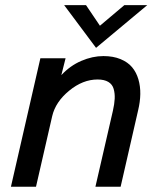

<svg xmlns="http://www.w3.org/2000/svg" viewBox="-20 -709 599 729"><path d="M344.7 -527.3 223.6 -689.5H306.6L359.4 -611.3L452.1 -689.5H539.1ZM21.5 0 133.3 -487.8H229L212.9 -423.8Q246.1 -459.5 288.6 -477.8Q331.1 -496.1 372.6 -496.1Q409.7 -496.1 437.5 -484.6Q465.3 -473.1 481.4 -453.9Q497.6 -434.6 505.4 -408Q513.2 -381.3 512.7 -351.8Q512.2 -322.3 504.4 -290L438 0H342.3L408.7 -288.6Q414.6 -314.5 415.5 -334.2Q416.5 -354 411.6 -371.3Q406.7 -388.7 391.4 -397.9Q376 -407.2 350.6 -407.2Q294.4 -407.2 242.7 -364.7Q190.9 -322.3 178.2 -268.1L116.7 0Z"/></svg>

Font: HK Grotesk Medium Italic
Style: Regular
Weight: 500
Italic angle: -13°
Designer: Alfredo Marco Pradil and Stefan Peev
Foundry: Hanken Design Co.
Version: Version 1.000;PS 001.000;hotconv 1.0.88;makeotf.lib2.5.64775